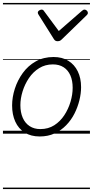

<svg xmlns="http://www.w3.org/2000/svg" viewBox="-20 -905 629 1300"><path d="M249 19Q189 19 147 -7.5Q105 -34 83.5 -81.5Q62 -129 62 -191Q62 -247 80.5 -304.5Q99 -362 134.5 -411Q170 -460 222.5 -489.5Q275 -519 343 -519Q401 -519 442.5 -493.5Q484 -468 506.5 -422Q529 -376 529 -315Q529 -272 517.5 -225.5Q506 -179 484 -135.5Q462 -92 428 -57Q394 -22 349.5 -1.5Q305 19 249 19ZM253 -31Q307 -31 347.5 -57Q388 -83 415.5 -125Q443 -167 457.5 -216Q472 -265 472 -311Q472 -359 456.5 -394.5Q441 -430 411 -449.5Q381 -469 338 -469Q286 -469 245 -443.5Q204 -418 176 -376.5Q148 -335 133 -286.5Q118 -238 118 -193Q118 -144 134 -107.5Q150 -71 180.5 -51Q211 -31 253 -31ZM552 -840Q561 -840 568 -833Q575 -826 575 -818Q575 -813 573 -809.5Q571 -806 567 -802L399 -639Q391 -631 384.5 -628.5Q378 -626 369 -626Q362 -626 356 -629Q350 -632 345 -640L242 -804Q239 -808 237.5 -812Q236 -816 236 -819Q236 -828 245 -834Q254 -840 261 -840Q267 -840 271 -837.5Q275 -835 278 -830L378 -695L533 -830Q539 -835 543 -837.5Q547 -840 552 -840ZM0 365H589V375H0ZM0 -20H589V0H0ZM0 -505H589V-500H0ZM0 -885H589V-875H0Z"/></svg>

Font: Playwrite AT Guides
Style: Italic
Weight: 400
Italic angle: -13.0072°
Designer: Veronika Burian, José Scaglione
Foundry: TypeTogether
Version: Version 1.002